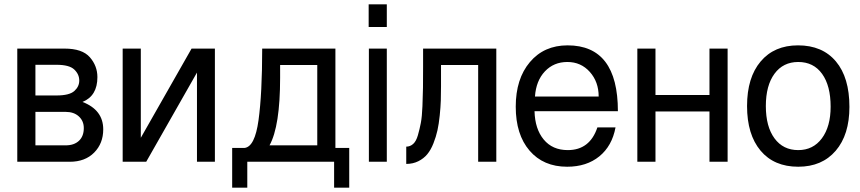

<svg xmlns="http://www.w3.org/2000/svg" viewBox="-20 -749 3983 889"><path d="M347 -376Q347 -405 324 -427Q301 -449 242 -449H144V-307H242Q301 -307 324 -327.5Q347 -348 347 -376ZM144 -231V-76H284Q323 -76 345.5 -97Q368 -118 368 -156Q368 -189 345 -210Q322 -231 284 -231ZM279 -524Q361 -524 396 -484Q431 -444 431 -392Q431 -305 362 -277Q458 -240 458 -150Q458 -85 416 -42.5Q374 0 303 0H60V-524Z M548 -524H632V-111L867 -524H975V0H892V-413L657 0H548Z M1112 -64Q1160 -69 1177 -192.5Q1194 -316 1194 -524H1533V-64H1597V120H1527V0H1125V120H1055V-64ZM1228 -76H1449V-448H1277V-389Q1277 -165 1228 -76Z M1771 -524V0H1688V-524ZM1771 -729V-624H1687V-729Z M1939 -524H2278V0H2194V-448H2022V-350Q2022 -313 2021 -283Q2020 -253 2016 -214Q2012 -175 2005.5 -145.5Q1999 -116 1987 -85.5Q1975 -55 1958.5 -35Q1942 -15 1917 -2.5Q1892 10 1861 10V-70Q1879 -70 1893 -82.5Q1907 -95 1915 -123Q1923 -151 1928.5 -179.5Q1934 -208 1936 -257.5Q1938 -307 1938.5 -343Q1939 -379 1939 -441Z M2841 -234H2455Q2457 -152 2497.5 -103Q2538 -54 2609 -54Q2711 -54 2746 -159H2830Q2814 -73 2755 -25Q2696 23 2606 23Q2496 23 2432 -51.5Q2368 -126 2368 -255Q2368 -384 2433.5 -461.5Q2499 -539 2608 -539Q2841 -539 2841 -234ZM2457 -302H2752Q2752 -370 2711 -416Q2670 -462 2607 -462Q2544 -462 2503 -418.5Q2462 -375 2457 -302Z M2931 -524H3015V-309H3265V-524H3349V0H3265V-233H3015V0H2931Z M3675 -539Q3788 -539 3850.5 -464.5Q3913 -390 3913 -254Q3913 -125 3849.5 -51Q3786 23 3676 23Q3564 23 3501.5 -51.5Q3439 -126 3439 -258Q3439 -390 3502 -464.5Q3565 -539 3675 -539ZM3676 -462Q3606 -462 3566 -407.5Q3526 -353 3526 -258Q3526 -163 3566 -108.5Q3606 -54 3676 -54Q3745 -54 3785.5 -108.5Q3826 -163 3826 -255Q3826 -352 3786.5 -407Q3747 -462 3676 -462Z"/></svg>

Font: ColatingCofangSans
Style: Regular
Weight: 400
Foundry: GNU
Version: Version 412.227;June 27, 2022;FontCreator 11.0.0.2412 32-bit